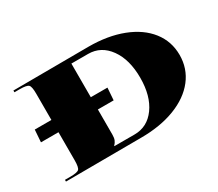

<svg xmlns="http://www.w3.org/2000/svg" viewBox="-90 -643 941 830"><g transform="rotate(-30 380.0 -228.0)"><path d="M61.2 -445.8H35V-454.5L410.8 -456.3Q507 -456.3 580.4 -427.9Q653.8 -399.5 694.1 -347.9Q734.3 -296.3 734.3 -228.8Q734.3 -161.3 694.1 -109.7Q653.8 -58.1 580.4 -29.9Q507 -1.7 410.8 -1.7L35 0V-8.7H61.2Q96.6 -8.7 105.1 -17.3Q113.6 -25.8 113.6 -61.2V-201H26.2L30.6 -262.2H113.6V-393.4Q113.6 -428.8 105.1 -437.3Q96.6 -445.8 61.2 -445.8ZM292.8 -28H393.4Q458 -28 497.8 -83Q537.6 -138.1 537.6 -228.6Q537.6 -319.1 497.8 -374.6Q458 -430.1 393.4 -430.1H310.3V-262.2H393.4L389 -201H310.3V-76Q310.3 -59.4 306.2 -49.2Q302 -38.9 292.8 -29.7Z"/></g></svg>

Font: Wabroye
Style: Medium
Weight: 500
Designer: gluk
Foundry: gluk
Version: Version 0.14